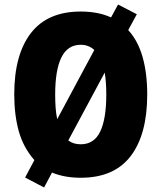

<svg xmlns="http://www.w3.org/2000/svg" viewBox="-20 -776 714 849"><path d="M631 -358Q631 -182 558 -86Q485 10 337 10Q265 10 210 -13L175 53L91 9L132 -68Q83 -124 63 -196Q43 -268 43 -359Q43 -534 116.5 -629.5Q190 -725 337 -725Q414 -725 471 -699L502 -756L585 -713L547 -643Q590 -596 610.5 -524Q631 -452 631 -358ZM224 -358Q224 -326 226 -299Q228 -272 233 -249L397 -555Q372 -578 337 -578Q279 -578 251.5 -522Q224 -466 224 -358ZM450 -358Q450 -413 443 -455L282 -155Q304 -138 337 -138Q396 -138 423 -194Q450 -250 450 -358Z"/></svg>

Font: Noto Sans Lao UI Cond Blk
Style: Regular
Weight: 900
Width: 3
Designer: Monotype Design Team
Foundry: Monotype Imaging Inc.
Version: Version 2.000; ttfautohint (v1.8.4.7-5d5b)